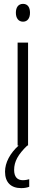

<svg xmlns="http://www.w3.org/2000/svg" viewBox="-20 -752 234 992"><path d="M99 -732C74 -732 62 -713 62 -686C62 -659 75 -640 99 -640C122 -640 135 -658 135 -686C135 -713 124 -732 99 -732ZM53 126C53 83 73 46 121 0H125V-532H71V0H76C32 40 6 88 6 135C6 190 36 220 90 220C107 220 121 217 131 213V174C124 176 112 179 98 179C69 179 53 161 53 126Z"/></svg>

Font: Noto Sans Kannada ExtraCondensed Light
Style: Regular
Weight: 300
Width: 2
Designer: Jelle Bosma - Monotype Design Team
Foundry: Monotype Imaging Inc.
Version: Version 2.005